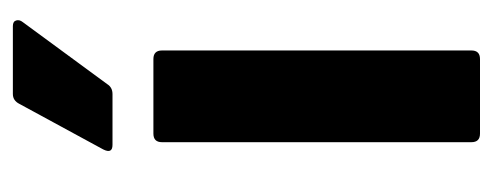

<svg xmlns="http://www.w3.org/2000/svg" viewBox="-248 -500 748 291"><g transform="rotate(-90 125.5 -354.0)"><path d="M69 0Q56 0 56 -13V-482Q56 -495 69 -495H182Q195 -495 195 -482V-13Q195 0 182 0ZM52 -557Q38 -557 45 -571L114 -698Q119 -708 129 -708H232Q239 -708 240.5 -703Q242 -698 238 -693L144 -565Q139 -557 129 -557Z"/></g></svg>

Font: Sofia Sans ExtraBold
Style: Regular
Weight: 800
Designer: Botio Nikoltchev, Ani Petrova
Foundry: lettersoup
Version: Version 4.101; ttfautohint (v1.8.4.7-5d5b)